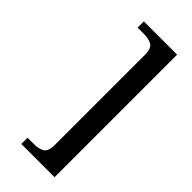

<svg xmlns="http://www.w3.org/2000/svg" viewBox="-280 -808 984 984"><g transform="rotate(45 211.5 -316.0)"><path d="M115 128V83H161Q195 83 217.5 70.5Q240 58 240 10V-642Q240 -690 217.5 -702.5Q195 -715 161 -715H115V-760H356V128Z"/></g></svg>

Font: Noto Serif Khojki SemiBold
Style: Regular
Weight: 600
Version: Version 2.003